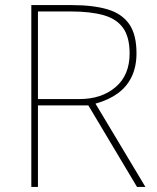

<svg xmlns="http://www.w3.org/2000/svg" viewBox="-20 -734 617 754"><path d="M262 -714Q345 -714 401.5 -697.5Q458 -681 487 -640Q516 -599 516 -525Q516 -472 497 -432.5Q478 -393 442 -367Q406 -341 355 -327L551 0H518L327 -320H129V0H103V-714ZM257 -689H129V-345H292Q379 -345 434 -392Q489 -439 489 -524Q489 -588 463.5 -624Q438 -660 386.5 -674.5Q335 -689 257 -689Z"/></svg>

Font: Noto Sans Hebrew Thin
Style: Regular
Weight: 250
Designer: Monotype Design Team
Foundry: Monotype Imaging Inc.
Version: Version 2.003